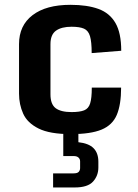

<svg xmlns="http://www.w3.org/2000/svg" viewBox="-20 -556 582 812"><path d="M279.8 11.2Q190.4 11.2 143.1 -12.5Q95.7 -36.1 78.1 -75.2Q60.5 -114.3 60.5 -159.7V-369.6Q60.5 -448.2 117.7 -491.9Q174.8 -535.6 277.8 -535.6Q348.6 -535.6 396.2 -518.3Q443.8 -501 468.3 -458.7Q492.7 -416.5 492.7 -341.3L367.7 -331.5Q367.7 -379.4 360.6 -403.1Q353.5 -426.8 335.2 -434.8Q316.9 -442.9 282.7 -442.9Q240.2 -442.9 216.8 -426.3Q193.4 -409.7 193.4 -369.1V-157.2Q193.4 -115.2 215.3 -98.6Q237.3 -82 282.7 -82Q317.4 -82 335.9 -89.4Q354.5 -96.7 361.3 -118.9Q368.2 -141.1 368.2 -185.5H492.2Q492.2 -113.3 473.9 -70.1Q455.6 -26.9 409.4 -7.8Q363.3 11.2 279.8 11.2ZM204.6 236.8V177.2H291.5Q307.1 177.2 313 170.7Q318.8 164.1 318.8 154.8V126.5Q318.8 116.7 312 110.4Q305.2 104 291.5 104H247.6V-14.6H311.5V45.4Q355.5 50.3 375.7 70.8Q396 91.3 396 127.9V152.3Q396 187 373.5 211.9Q351.1 236.8 295.9 236.8Z"/></svg>

Font: Monda
Style: Bold
Weight: 700
Designer: Vernon Adams
Foundry: Vernon Adams
Version: Version 2.100; ttfautohint (v1.8.3)